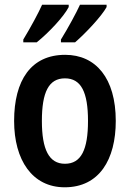

<svg xmlns="http://www.w3.org/2000/svg" viewBox="-20 -786 552 816"><path d="M433 -756V-766H320C305 -733 270 -668 239 -618V-606H299C342 -643 412 -717 433 -756ZM272 -756V-766H159C144 -732 110 -669 79 -618V-606H136C187 -647 251 -715 272 -756ZM472 -272C472 -454 387 -553 257 -553C112 -553 40 -445 40 -272C40 -106 117 10 255 10C402 10 472 -108 472 -272ZM158 -272C158 -394 187 -453 256 -453C325 -453 354 -394 354 -272C354 -150 325 -90 256 -90C188 -90 158 -151 158 -272Z"/></svg>

Font: Noto Sans Sinhala UI Condensed SemiBold
Style: Regular
Weight: 600
Width: 3
Designer: Jelle Bosma - Monotype Design Team
Foundry: Monotype Imaging Inc.
Version: Version 2.006